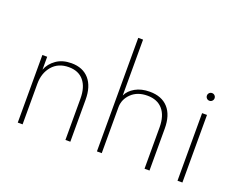

<svg xmlns="http://www.w3.org/2000/svg" viewBox="-119 -1012 1571 1242"><g transform="rotate(20 666.5 -391.0)"><path d="M95.2 -465.3H128.4V-376.5Q145.5 -420.9 187.5 -450.4Q229.5 -480 291.5 -480Q370.1 -480 413.6 -429.9Q457 -379.9 457 -288.6V0H423.3V-283.7Q423.3 -363.3 387.2 -406.7Q351.1 -450.2 284.2 -450.2Q211.4 -450.2 169.9 -401.6Q128.4 -353 128.4 -279.8V0H95.2Z M640.1 -781.7H673.3V-397Q689.9 -433.1 731 -456.5Q772 -480 830.6 -480Q912.6 -480 957.3 -430.7Q1002 -381.3 1002 -288.6V0H967.8V-283.7Q967.8 -364.7 930.4 -407.7Q893.1 -450.7 824.7 -450.7Q755.9 -450.7 714.6 -410.6Q673.3 -370.6 673.3 -315.9V0H640.1Z M1228.5 0H1194.8V-465.3H1228.5ZM1192.6 -564.5Q1185.1 -572.3 1185.1 -583Q1185.1 -593.8 1192.6 -601.6Q1200.2 -609.4 1211.4 -609.4Q1222.7 -609.4 1230.2 -601.6Q1237.8 -593.8 1237.8 -583Q1237.8 -572.3 1230.2 -564.5Q1222.7 -556.6 1211.4 -556.6Q1200.2 -556.6 1192.6 -564.5Z"/></g></svg>

Font: Spartan MB ExtLt
Style: Regular
Weight: 200
Designer: Matt Bailey, Mirko Velimirovic
Foundry: Matt Bailey
Version: Version 1.005